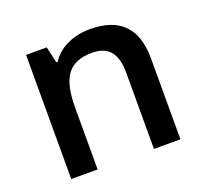

<svg xmlns="http://www.w3.org/2000/svg" viewBox="-101 -668 836 785"><g transform="rotate(-20 317.5 -275.0)"><path d="M557.1 0H441.9V-332Q441.9 -394.5 416.7 -425.3Q391.6 -456.1 336.9 -456.1Q264.2 -456.1 230.5 -413.1Q196.8 -370.1 196.8 -269V0H82V-540H171.9L188 -469.2H193.8Q218.3 -507.8 263.2 -528.8Q308.1 -549.8 362.8 -549.8Q557.1 -549.8 557.1 -352.1Z"/></g></svg>

Font: f1_25842          
Style: Regular
Weight: 600
Foundry: Ascender Corporation
Version: Version 1.10